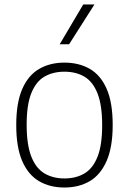

<svg xmlns="http://www.w3.org/2000/svg" viewBox="-20 -828 576 857"><path d="M267.5 9Q203 9 154.5 -19.2Q106 -47.5 79.2 -109Q52.5 -170.5 52.5 -270Q52.5 -369 79.2 -430.5Q106 -492 154.5 -520.2Q203 -548.5 267.5 -548.5Q332.5 -548.5 381 -520.5Q429.5 -492.5 456.2 -431.2Q483 -370 483 -270Q483 -171.5 456 -109.8Q429 -48 380.8 -19.5Q332.5 9 267.5 9ZM267.5 -31.5Q319 -31.5 356.8 -53.8Q394.5 -76 415.2 -128Q436 -180 436 -269Q436 -359 415.2 -411.2Q394.5 -463.5 356.8 -485.8Q319 -508 267.5 -508Q216.5 -508 178.5 -486Q140.5 -464 119.8 -412.2Q99 -360.5 99 -271.5Q99 -181.5 119.8 -129Q140.5 -76.5 178.5 -54Q216.5 -31.5 267.5 -31.5ZM246.5 -630.5 351.5 -808H401.5L288.5 -630.5Z"/></svg>

Font: Encode Sans XLt
Style: Regular
Weight: 200
Designer: Multiple Designers
Foundry: Impallari Type
Version: Version 3.002; ttfautohint (v1.8.3) -l 8 -r 50 -G 200 -x 14 